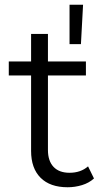

<svg xmlns="http://www.w3.org/2000/svg" viewBox="-20 -784 446 809"><path d="M265 5Q191 5 151 -35Q111 -75 111 -148V-641H182V-152Q182 -106 205.5 -81Q229 -56 273 -56Q320 -56 351 -83L376 -32Q355 -13 325.5 -4Q296 5 265 5ZM17 -466V-525H342V-466ZM273 -598V-764H330L321 -598Z"/></svg>

Font: Montserrat Thin
Style: Regular
Weight: 400
Version: Version 9.000